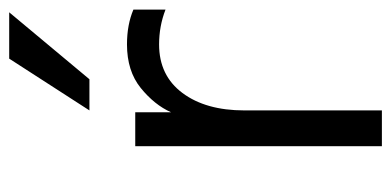

<svg xmlns="http://www.w3.org/2000/svg" viewBox="-232 -602 834 409"><g transform="rotate(-90 184.5 -397.0)"><path d="M78.1 0V-525.4H150.4V-449.2Q166 -484.4 202.1 -513.7Q238.3 -543 294.9 -543Q336.9 -543 369.1 -529.3V-460.9Q334 -474.6 294.9 -474.6Q228.5 -474.6 191.4 -424.8Q154.3 -375 154.3 -293V0ZM154.3 -623 264.6 -793.9H363.3L220.7 -623Z"/></g></svg>

Font: Gothic A1
Style: Regular
Weight: 400
Designer: HanYang I&C Co.,Ltd.
Foundry: HanYang I&C Co.,Ltd.
Version: Version 2.50